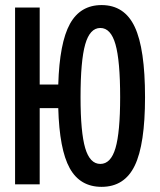

<svg xmlns="http://www.w3.org/2000/svg" viewBox="-20 -723 626 753"><path d="M378.4 9.8Q293.9 9.8 253.4 -63.5Q212.9 -136.7 208.5 -298.8H135.7V0H39.1V-693.4H135.7V-391.6H208.5Q213.4 -555.2 254.2 -629.2Q294.9 -703.1 378.4 -703.1Q468.3 -703.1 508.5 -617.4Q548.8 -531.7 548.8 -341.8Q548.8 -156.7 508.5 -73.5Q468.3 9.8 378.4 9.8ZM373.5 -80.1Q414.6 -80.1 432.9 -142.1Q451.2 -204.1 451.2 -341.8Q451.2 -484.9 432.9 -549.1Q414.6 -613.3 373.5 -613.3Q332.5 -613.3 314.2 -549.1Q295.9 -484.9 295.9 -341.8Q295.9 -204.1 314.2 -142.1Q332.5 -80.1 373.5 -80.1Z"/></svg>

Font: CaskaydiaCove NFP
Style: Regular
Weight: 400
Designer: Aaron Bell
Foundry: Saja Typeworks
Version: Version 2111.001; VTT 6.35;Nerd Fonts 3.1.1